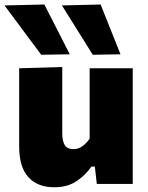

<svg xmlns="http://www.w3.org/2000/svg" viewBox="-42 -796 640 831"><path d="M193 14.5Q120.5 14.5 80.8 -29.2Q41 -73 41 -161.5V-500.5L227.5 -506V-220.5Q227.5 -185.5 238.2 -168Q249 -150.5 276.5 -150.5Q298 -150.5 315.5 -163.8Q333 -177 346 -195.5V-500.5H532.5V0H377L368.5 -75H353.5Q327.5 -37 288.2 -11.2Q249 14.5 193 14.5ZM136.5 -559Q98.5 -610 58.5 -663.5Q18.5 -717 -22.5 -772.5L150 -776.5Q177.5 -722.5 205 -668.8Q232.5 -615 260 -561ZM359.5 -559Q328 -610 294.2 -663.5Q260.5 -717 226 -772.5L393.5 -776.5Q415 -722.5 436.5 -668.8Q458 -615 479.5 -561Z"/></svg>

Font: Commissioner ExtraBold
Style: Regular
Weight: 800
Designer: Kostas Bartsokas
Foundry: Kostas Bartsokas
Version: Version 1.000; ttfautohint (v1.8.3)